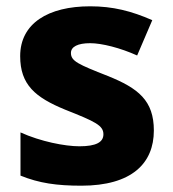

<svg xmlns="http://www.w3.org/2000/svg" viewBox="-20 -579 549 609"><path d="M468 -165C468 -260 419 -299 322 -338C228 -375 205 -385 205 -411C205 -431 227 -442 266 -442C303 -442 362 -427 415 -403L463 -515C397 -544 338 -559 266 -559C133 -559 44 -505 44 -401C44 -310 92 -270 187 -231C283 -193 308 -181 308 -153C308 -128 285 -115 232 -115C186 -115 109 -130 45 -159V-22C104 2 160 10 238 10C398 10 468 -61 468 -165Z"/></svg>

Font: Noto Sans Lao ExtraBold
Style: Regular
Weight: 800
Designer: Monotype Design Team
Foundry: Monotype Imaging Inc.
Version: Version 2.003